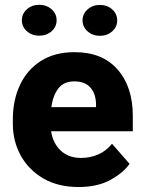

<svg xmlns="http://www.w3.org/2000/svg" viewBox="-20 -750 582 780"><path d="M299.8 9.8Q215.8 9.8 156 -25.1Q96.2 -60.1 64.2 -118.2Q32.2 -176.3 32.2 -246.6V-265.1Q32.2 -343.8 61.5 -405.5Q90.8 -467.3 146.7 -502.7Q202.6 -538.1 283.2 -538.1Q396 -538.1 457.8 -467.5Q519.5 -397 519.5 -279.3V-216.8H187.5Q195.3 -167.5 227.1 -137.9Q258.8 -108.4 309.6 -108.4Q345.7 -108.4 378.4 -122.3Q411.1 -136.2 435.1 -166L506.3 -84.5Q481.9 -48.8 429.2 -19.5Q376.5 9.8 299.8 9.8ZM282.2 -419.4Q238.3 -419.4 216.6 -390.1Q194.8 -360.8 188.5 -314.9H370.1V-326.7Q369.6 -368.2 347.7 -393.8Q325.7 -419.4 282.2 -419.4ZM68.8 -667.5Q68.8 -694.3 89.4 -712.4Q109.9 -730.5 139.2 -730.5Q168.9 -730.5 189.5 -712.4Q210 -694.3 210 -667.5Q210 -641.1 189.5 -623Q168.9 -605 139.2 -605Q109.9 -605 89.4 -623Q68.8 -641.1 68.8 -667.5ZM315.4 -667.5Q315.4 -693.8 335.9 -711.9Q356.4 -730 385.7 -730Q415.5 -730 435.8 -711.9Q456.1 -693.8 456.1 -667.5Q456.1 -640.6 435.8 -622.6Q415.5 -604.5 385.7 -604.5Q356.4 -604.5 335.9 -622.6Q315.4 -640.6 315.4 -667.5Z"/></svg>

Font: Vazirmatn RD UI ExtraBold
Style: Regular
Weight: 800
Designer: Saber Rastikerdar
Foundry: Saber Rastikerdar
Version: Version 33.003